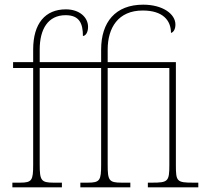

<svg xmlns="http://www.w3.org/2000/svg" viewBox="-20 -802 876 822"><path d="M33 0H245V-20H209C156 -20 150 -30 150 -97V-511H413V-97C413 -30 408 -20 356 -20H324V0H538V-20H500C446 -20 441 -30 441 -97V-511H705V-95C705 -25 699 -20 631 -20H613V0H829V-20H807C737 -20 733 -25 733 -95V-536H441V-590C441 -683 486 -757 591 -757C677 -757 712 -715 712 -661C723 -664 731 -677 731 -697C731 -742 677 -782 593 -782C474 -782 413 -707 413 -590V-536H150V-590C150 -678 186 -737 261 -737C321 -737 335 -700 335 -648C345 -648 357 -661 357 -687C357 -728 320 -762 262 -762C174 -762 122 -702 122 -590V-536H36V-511H122V-97C122 -30 117 -20 66 -20H33Z"/></svg>

Font: Noto Serif SemiCondensed Thin
Style: Regular
Weight: 100
Width: 4
Designer: Monotype Design Team
Foundry: Monotype Imaging Inc.
Version: Version 2.015